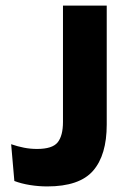

<svg xmlns="http://www.w3.org/2000/svg" viewBox="-20 -659 456 689"><path d="M149.5 10Q118.5 10 87.5 5Q56.5 0 31.5 -9.5L20 -141.5Q43 -133.5 66 -129Q89 -124.5 113 -124.5Q168 -124.5 187 -148.2Q206 -172 206 -221.5V-639H363V-212Q363 -102.5 314 -46.2Q265 10 149.5 10Z"/></svg>

Font: Anek Gurmukhi
Style: Bold
Weight: 700
Designer: Sarang Kulkarni (Gurmukhi), Yesha Goshar (Latin)
Foundry: Ek Type
Version: Version 1.003